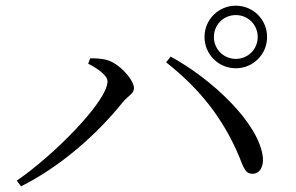

<svg xmlns="http://www.w3.org/2000/svg" viewBox="-20 -741 1040 675"><path d="M809 -501C870 -501 919 -550 919 -611C919 -672 870 -721 809 -721C748 -721 699 -672 699 -611C699 -550 748 -501 809 -501ZM809 -688C852 -688 886 -654 886 -611C886 -568 852 -534 809 -534C766 -534 732 -568 732 -611C732 -654 766 -688 809 -688ZM358 -455C358 -385 168 -194 39 -106L54 -86C189 -153 320 -267 411 -381C429 -403 451 -412 451 -431C451 -461 398 -519 356 -530C335 -536 312 -536 297 -536L290 -517C316 -504 358 -478 358 -455ZM904 -189C890 -310 722 -465 580 -542L564 -522C683 -428 765 -324 821 -190C837 -150 843 -130 868 -130C891 -130 908 -152 904 -189Z"/></svg>

Font: Source Han Serif
Style: Regular
Weight: 400
Designer: Ryoko NISHIZUKA 西塚涼子 (kana & ideographs); Frank Grießhammer (Latin, Greek & Cyrillic); Wenlong ZHANG 张文龙 (bopomofo); San
Foundry: Adobe Systems Incorporated
Version: Version 1.001;PS 1.001;hotconv 16.6.54;makeotf.lib2.5.65590